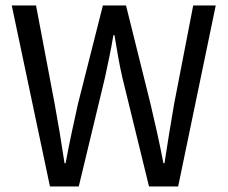

<svg xmlns="http://www.w3.org/2000/svg" viewBox="-20 -676 826 696"><path d="M161.1 0 22.6 -656.3H110.6L178.2 -299.3Q187.8 -246.5 196.7 -193.4Q205.6 -140.3 213.9 -84.5H217.9Q228.1 -140.3 239.5 -193.4Q250.8 -246.5 262.6 -299.3L353 -656.3H436.8L525.6 -299.3Q537.8 -247.1 549.8 -193.7Q561.7 -140.3 572.3 -84.5H576.3Q584.6 -140.3 593.4 -193.4Q602.3 -246.5 611.2 -299.3L680.4 -656.3H762.1L625.8 0H520.2L423.7 -394.3Q414.7 -433.3 408.4 -469.5Q402.2 -505.7 395 -548.4H391Q383.9 -505.7 376.3 -469.5Q368.8 -433.3 360.4 -394.3L265.5 0Z"/></svg>

Font: Source Sans Variable
Style: Regular
Weight: 200
Designer: Paul D. Hunt
Foundry: Adobe Systems Incorporated
Version: Version 3.006;hotconv 1.0.111;makeotfexe 2.5.65597